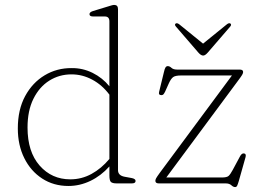

<svg xmlns="http://www.w3.org/2000/svg" viewBox="-20 -746 1054 781"><path d="M52.5 -223.5Q52.5 -300 82.2 -355Q112 -410 161.8 -439.8Q211.5 -469.5 271.5 -469Q316.5 -469.5 356.8 -449.5Q397 -429.5 425 -395V-659Q425 -679 406.5 -679H358.5Q344 -679 344 -688.5Q344 -696.5 358 -701L417 -719Q425.5 -721.5 432.8 -723.8Q440 -726 444.5 -726Q460 -726 460 -709V-54Q460 -32 487 -27L514.5 -22Q531.5 -19 531.5 -10Q531.5 0 516.5 0H455Q437 0 431 -6Q425 -12 425 -32.5V-69Q391 -31 347.8 -10.2Q304.5 10.5 258.5 10.5Q198 10.5 151.5 -19.8Q105 -50 78.8 -102.8Q52.5 -155.5 52.5 -223.5ZM92 -227Q92 -128.5 141.2 -72.5Q190.5 -16.5 266 -16.5Q312 -16.5 352.2 -38.5Q392.5 -60.5 425 -99.5V-361Q395.5 -400.5 355.2 -422Q315 -443.5 271 -443.5Q221 -443.5 180.5 -418Q140 -392.5 116 -344.2Q92 -296 92 -227ZM947 -416 656.5 -24H882Q903 -24 910 -30.5Q917 -37 926.5 -54.5L955.5 -108.5Q962.5 -122 970.5 -122Q982.5 -122 979 -107.5L951.5 -10Q947.5 3.5 944.8 9.2Q942 15 936.5 15Q929 15 921 7.5Q913 0 897.5 0H626Q612 0 612 -10.5Q612 -15 615 -20.8Q618 -26.5 630 -43L923.5 -439H716.5Q693.5 -439 684.5 -432.5Q675.5 -426 667 -407.5L651.5 -373Q647 -364 644 -361.5Q641 -359 636.5 -359Q623.5 -359 627.5 -373.5L646.5 -451.5Q650 -467.5 653.5 -472.2Q657 -477 662.5 -477Q670 -477 677.5 -470Q685 -463 700 -463H955Q969 -463 969 -453Q969 -448.5 964.8 -441.2Q960.5 -434 947 -416ZM825 -532Q814.5 -520 806.5 -520Q797.5 -520 787 -532L695.5 -638Q688.5 -646 695 -650.5Q699.5 -653.5 708 -648L806 -568.5L904 -648Q912 -653.5 917 -650.5Q923 -645.5 916.5 -638Z"/></svg>

Font: Fraunces 9pt S050 Thin
Style: Regular
Weight: 100
Version: Version 1.000; ttfautohint (v1.8.3)